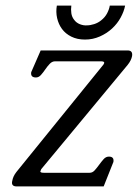

<svg xmlns="http://www.w3.org/2000/svg" viewBox="-20 -669 494 689"><path d="M236 -649Q234 -635 236 -621.5Q238 -608 246 -598Q254 -587 267 -582Q280 -577 292 -578Q304 -578 318 -582.5Q332 -587 343 -596Q357 -607 364.5 -621.5Q372 -636 374 -649H429Q425 -628 413 -606Q401 -584 382 -566.5Q363 -549 338 -538Q313 -527 285 -527Q257 -527 236 -537.5Q215 -548 202.5 -565Q190 -582 185 -604Q180 -626 184 -649ZM352 0H40Q19 0 24 -20Q27 -37 39 -52L351 -437Q352 -439 352.5 -439.5Q353 -440 353 -441Q353 -442 354 -443Q355 -449 342 -449H178Q167 -449 158.5 -440Q150 -431 142.5 -420Q135 -409 127 -400Q119 -391 109 -391Q89 -391 92 -410L126 -488H438Q457 -488 454 -468Q451 -452 438 -436L128 -62Q125 -54 125 -55Q123 -49 137 -49H302Q312 -49 320 -58Q328 -67 336 -78Q344 -89 352 -98Q360 -107 371 -107Q390 -107 387 -88Z"/></svg>

Font: Jura
Style: Italic
Weight: 400
Designer: Ed Merritt
Foundry: Ten by Twenty
Version: Version 1.007